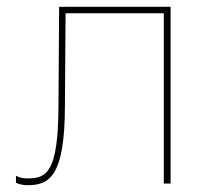

<svg xmlns="http://www.w3.org/2000/svg" viewBox="-20 -540 617 565"><path d="M61 5C126 5 170 -22 171 -224L173 -501H462V0H482V-520H154L152 -224C151 -33 117 -15 62 -15C46 -15 35 -18 27 -23V-2C37 2 47 5 61 5Z"/></svg>

Font: Fixel Display Thin
Style: Regular
Weight: 100
Designer: AlfaBravo + MacPaw
Foundry: Kyrylo Tkachov, Marchela Mozhyna, Serhii Makarenko, Maria Weinstein, Zakhar Kryvoshyya
Version: Version 1.211